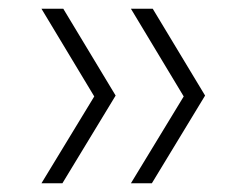

<svg xmlns="http://www.w3.org/2000/svg" viewBox="-20 -480 545 440"><path d="M123 -60H75L196 -259L75 -460H125L245 -261ZM328 -60H280L401 -259L280 -460H330L450 -261Z"/></svg>

Font: PT Root UI Light
Style: Regular
Weight: 300
Designer: Vitaly Kuzmin
Foundry: ParaType Ltd.
Version: Version 2.000G